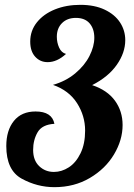

<svg xmlns="http://www.w3.org/2000/svg" viewBox="-20 -769 554 794"><path d="M6 -165Q6 -230 37.5 -269Q69 -308 127 -308Q195 -308 205 -257Q154 -254 135.5 -222Q117 -190 117 -149Q117 -106 142 -82Q167 -58 203 -58Q235 -58 264.5 -77Q294 -96 313 -135Q332 -174 332 -229Q332 -290 298.5 -342.5Q265 -395 199 -418Q252 -433 291 -465.5Q330 -498 350 -537.5Q370 -577 370 -613Q370 -650 350.5 -672.5Q331 -695 294 -695Q258 -695 236.5 -673.5Q215 -652 215 -617Q215 -593 224.5 -572Q234 -551 253 -546Q216 -512 177 -512Q146 -512 125.5 -534.5Q105 -557 105 -597Q105 -642 132.5 -676.5Q160 -711 207 -730Q254 -749 312 -749Q371 -749 413 -729Q455 -709 476.5 -676Q498 -643 498 -603Q498 -551 463 -501Q428 -451 361 -417Q424 -396 455.5 -352.5Q487 -309 487 -252Q487 -190 451.5 -130.5Q416 -71 351.5 -33Q287 5 205 5Q134 5 70 -30Q6 -65 6 -165Z"/></svg>

Font: Lobster
Style: Regular
Weight: 400
Designer: Impallari Type
Foundry: Impallari Type
Version: Version 2.100